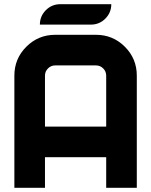

<svg xmlns="http://www.w3.org/2000/svg" viewBox="-20 -899 724 919"><path d="M439.5 -585.9H244.1Q224.1 -585.9 209.7 -571.5Q195.3 -557.1 195.3 -537.1V-293H488.3V-537.1Q488.3 -557.1 473.9 -571.5Q459.5 -585.9 439.5 -585.9ZM244.1 -732.4H439.5Q520.5 -732.4 577.6 -675.3Q634.8 -618.2 634.8 -537.1V0H488.3V-146.5H195.3V0H48.8V-537.1Q48.8 -618.2 106 -675.3Q163.1 -732.4 244.1 -732.4ZM512.7 -878.9Q512.7 -838.4 484.1 -809.8Q455.6 -781.2 415 -781.2H170.9Q170.9 -821.8 199.5 -850.3Q228 -878.9 268.6 -878.9Z"/></svg>

Font: Audex
Style: Regular
Weight: 400
Designer: GGBotNet
Foundry: GGBotNet
Version: 1.00